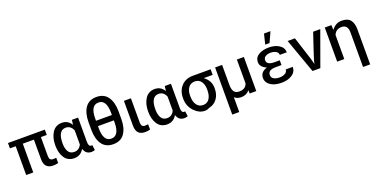

<svg xmlns="http://www.w3.org/2000/svg" viewBox="-25 -1798 5952 3043"><g transform="rotate(-20 2951.5 -276.5)"><path d="M18.6 -460.9V-550.8H639.6V-460.9H541V-144.5Q541 -103.5 556.2 -85Q571.3 -66.4 605 -66.4Q638.7 -66.4 657.2 -70.3V18.6Q617.2 30.3 574.2 30.3Q422.9 30.3 422.9 -129.9V-460.9H235.4V24.4H116.2V-460.9Z M1085.9 -467.8 1095.7 -549.8H1200.2V-139.6Q1200.2 -60.5 1246.1 -60.5Q1257.8 -60.5 1262.7 -62.5L1274.4 23.4Q1251 35.2 1215.8 35.2Q1120.1 35.2 1090.8 -62.5Q1034.2 35.2 927.2 35.2Q820.3 35.2 765.1 -46.9Q710 -128.9 710 -259.8Q710 -390.6 766.6 -475.6Q823.2 -560.5 927.7 -560.5Q1032.2 -560.5 1085.9 -467.8ZM829.1 -250Q829.1 -163.1 860.4 -110.8Q891.6 -58.6 960 -58.6Q1043 -58.6 1081.1 -140.6V-377Q1043.9 -466.8 960 -466.8Q829.1 -466.8 829.1 -250Z M1331.1 -290V-425.8Q1331.1 -576.2 1393.6 -667Q1456.1 -757.8 1583 -757.8Q1710 -757.8 1772.9 -668Q1835.9 -578.1 1836.9 -428.7V-294.9Q1836.9 -143.6 1774.4 -52.7Q1711.9 38.1 1584.5 38.1Q1457 38.1 1394.5 -51.8Q1332 -141.6 1331.1 -290ZM1450.2 -280.3Q1450.2 -55.7 1583 -55.7Q1715.8 -55.7 1717.8 -273.4V-314.5H1450.2ZM1450.2 -405.3H1717.8V-439.5Q1717.8 -664.1 1584 -664.1Q1450.2 -664.1 1450.2 -442.4Z M1973.6 -132.8V-550.8H2091.8V-143.6Q2091.8 -66.4 2151.4 -66.4Q2179.7 -66.4 2207 -70.3L2208 18.6Q2168.9 30.3 2125 30.3Q2046.9 30.3 2010.3 -10.7Q1973.6 -51.8 1973.6 -132.8Z M2652.3 -467.8 2662.1 -549.8H2766.6V-139.6Q2766.6 -60.5 2812.5 -60.5Q2824.2 -60.5 2829.1 -62.5L2840.8 23.4Q2817.4 35.2 2782.2 35.2Q2686.5 35.2 2657.2 -62.5Q2600.6 35.2 2493.7 35.2Q2386.7 35.2 2331.5 -46.9Q2276.4 -128.9 2276.4 -259.8Q2276.4 -390.6 2333 -475.6Q2389.6 -560.5 2494.1 -560.5Q2598.6 -560.5 2652.3 -467.8ZM2395.5 -250Q2395.5 -163.1 2426.8 -110.8Q2458 -58.6 2526.4 -58.6Q2609.4 -58.6 2647.5 -140.6V-377Q2610.4 -466.8 2526.4 -466.8Q2395.5 -466.8 2395.5 -250Z M2868.2 -259.8V-270.5Q2868.2 -394.5 2941.4 -472.7Q3014.6 -550.8 3134.8 -550.8H3436.5V-456.1H3286.1Q3393.6 -376 3393.6 -254.9V-240.2Q3393.6 -140.6 3343.3 -71.8Q3293 -2.9 3208 15.6Q3192.4 20.5 3176.3 28.8Q3160.2 37.1 3127.9 37.1Q3030.3 37.1 2949.2 -49.8Q2868.2 -136.7 2868.2 -259.8ZM2987.3 -255.9Q2987.3 -166 3025.9 -112.3Q3064.5 -58.6 3133.3 -58.6Q3202.1 -58.6 3238.3 -111.8Q3274.4 -165 3275.4 -253.9V-270.5Q3275.4 -354.5 3237.8 -405.3Q3200.2 -456.1 3132.8 -456.1Q3065.4 -456.1 3027.3 -407.2Q2989.3 -358.4 2987.3 -277.3Z M3512.7 241.2V-553.7H3630.9V-217.8Q3630.9 -142.6 3656.7 -103.5Q3682.6 -64.5 3746.1 -64.5Q3850.6 -64.5 3879.9 -150.4V-553.7H3998V21.5H3886.7L3884.8 -34.2Q3833 31.2 3744.1 31.2Q3671.9 31.2 3630.9 -9.8V241.2Z M4168 -134.8Q4168 -238.3 4283.2 -271.5Q4177.7 -318.4 4177.7 -398.9Q4177.7 -479.5 4248 -520Q4318.4 -560.5 4419.9 -560.5Q4521.5 -560.5 4591.8 -515.1Q4662.1 -469.7 4663.1 -390.6H4544.9Q4543.9 -430.7 4506.3 -451.7Q4468.8 -472.7 4417.5 -472.7Q4366.2 -472.7 4331.5 -451.7Q4296.9 -430.7 4296.9 -388.7Q4296.9 -309.6 4426.8 -309.6H4514.6V-229.5H4418.9Q4286.1 -229.5 4286.1 -142.6Q4286.1 -98.6 4324.7 -76.7Q4363.3 -54.7 4418.9 -54.7Q4474.6 -54.7 4513.7 -76.7Q4552.7 -98.6 4553.7 -141.6H4672.9Q4671.9 -56.6 4599.6 -10.7Q4527.3 35.2 4424.8 35.2Q4278.3 35.2 4206.1 -39.1Q4168 -79.1 4168 -134.8ZM4382.8 -622.1 4424.8 -793.9H4534.2L4456.1 -622.1Z M4736.3 -554.7H4859.4L4938.5 -308.6Q4993.2 -144.5 5006.8 -84L5010.7 -64.5Q5020.5 -123 5084 -308.6L5167 -554.7H5287.1L5076.2 27.3H4944.3Z M5362.3 21.5V-553.7H5474.6L5477.5 -470.7Q5544.9 -564.5 5647.5 -564.5Q5750 -564.5 5794.4 -509.3Q5838.9 -454.1 5838.9 -347.7V241.2H5718.8V-343.8Q5718.8 -470.7 5612.3 -470.7Q5517.6 -470.7 5482.4 -383.8V21.5Z"/></g></svg>

Font: GenEi M Gothic v2 Medium
Style: Regular
Weight: 500
Version: Version 2.0